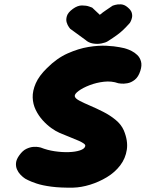

<svg xmlns="http://www.w3.org/2000/svg" viewBox="-20 -862 669 881"><path d="M316 -1Q258 0 216 -5.5Q174 -11 147.5 -20Q121 -29 108.5 -35.5Q96 -42 96 -42Q96 -42 89 -47Q82 -52 73 -61.5Q64 -71 58 -84.5Q52 -98 53.5 -114.5Q55 -131 69 -150Q84 -171 101 -179Q118 -187 133 -188Q148 -189 157.5 -187Q167 -185 167 -185Q197 -173 231 -168Q265 -163 295.5 -164Q326 -165 347 -172Q368 -179 371 -191Q373 -197 365 -203Q357 -209 341.5 -216Q326 -223 304 -231.5Q282 -240 254 -252Q237 -259 216 -274Q195 -289 176 -310Q157 -331 144 -357.5Q131 -384 130 -414.5Q129 -445 144 -479.5Q159 -514 196 -550Q241 -595 290.5 -617Q340 -639 386 -646.5Q432 -654 469 -652Q506 -650 528 -645.5Q550 -641 550 -641Q550 -641 560 -638Q570 -635 584 -628Q598 -621 610 -609.5Q622 -598 627 -580Q632 -562 624 -537Q615 -509 598.5 -496Q582 -483 564.5 -480Q547 -477 535 -478.5Q523 -480 523 -480Q492 -491 457 -487Q422 -483 391 -471Q360 -459 341 -445Q322 -431 323 -421Q324 -411 343.5 -400.5Q363 -390 392.5 -377.5Q422 -365 453.5 -349Q485 -333 510.5 -312Q536 -291 548 -264Q568 -216 562 -175.5Q556 -135 531.5 -103Q507 -71 470.5 -49Q434 -27 393.5 -14.5Q353 -2 316 -1ZM372 -679 302 -730Q302 -730 296 -738Q290 -746 286 -759Q282 -772 287 -788.5Q292 -805 314 -821Q336 -837 356 -837Q376 -837 389.5 -832Q403 -827 403 -827L438 -794Q451 -805 467.5 -816Q484 -827 497 -836Q497 -836 508.5 -839.5Q520 -843 535.5 -842Q551 -841 565 -829Q581 -816 584.5 -803.5Q588 -791 585.5 -780.5Q583 -770 579.5 -763.5Q576 -757 576 -757Q560 -739 546.5 -726Q533 -713 516.5 -701Q500 -689 475 -673Q464 -666 445 -662.5Q426 -659 406 -662.5Q386 -666 372 -679Z"/></svg>

Font: Sour Gummy Black
Style: Italic
Weight: 900
Italic angle: -11.3°
Designer: Stefie Justprince
Foundry: Eifetstype
Version: Version 1.000